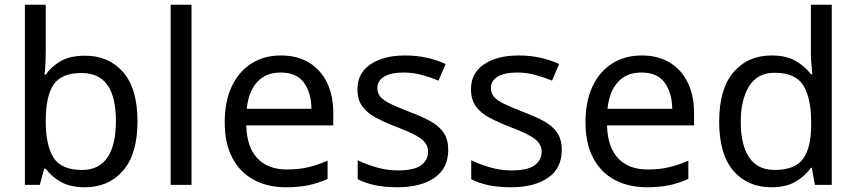

<svg xmlns="http://www.w3.org/2000/svg" viewBox="-20 -780 3614 810"><path d="M173 -575Q173 -541 171.5 -511.5Q170 -482 168 -465H173Q196 -499 236 -522Q276 -545 339 -545Q439 -545 499.5 -475.5Q560 -406 560 -268Q560 -130 499 -60Q438 10 339 10Q276 10 236 -13Q196 -36 173 -68H166L148 0H85V-760H173ZM324 -472Q239 -472 206 -423Q173 -374 173 -271V-267Q173 -168 205.5 -115.5Q238 -63 326 -63Q398 -63 433.5 -116Q469 -169 469 -269Q469 -370 433.5 -421Q398 -472 324 -472Z M788 0H700V-760H788Z M1165 -546Q1234 -546 1283.5 -516Q1333 -486 1359.5 -431.5Q1386 -377 1386 -304V-251H1019Q1021 -160 1065.5 -112.5Q1110 -65 1190 -65Q1241 -65 1280.5 -74.5Q1320 -84 1362 -102V-25Q1321 -7 1281 1.5Q1241 10 1186 10Q1110 10 1051.5 -21Q993 -52 960.5 -113.5Q928 -175 928 -264Q928 -352 957.5 -415Q987 -478 1040.5 -512Q1094 -546 1165 -546ZM1164 -474Q1101 -474 1064.5 -433.5Q1028 -393 1021 -321H1294Q1293 -389 1262 -431.5Q1231 -474 1164 -474Z M1871 -148Q1871 -70 1813 -30Q1755 10 1657 10Q1601 10 1560.5 1Q1520 -8 1489 -24V-104Q1521 -88 1566.5 -74.5Q1612 -61 1659 -61Q1726 -61 1756 -82.5Q1786 -104 1786 -140Q1786 -160 1775 -176Q1764 -192 1735.5 -208Q1707 -224 1654 -244Q1602 -264 1565 -284Q1528 -304 1508 -332Q1488 -360 1488 -404Q1488 -472 1543.5 -509Q1599 -546 1689 -546Q1738 -546 1780.5 -536.5Q1823 -527 1860 -510L1830 -440Q1796 -454 1759 -464Q1722 -474 1683 -474Q1629 -474 1600.5 -456.5Q1572 -439 1572 -409Q1572 -387 1585 -371.5Q1598 -356 1628.5 -341.5Q1659 -327 1710 -307Q1761 -288 1797 -268Q1833 -248 1852 -219.5Q1871 -191 1871 -148Z M2350 -148Q2350 -70 2292 -30Q2234 10 2136 10Q2080 10 2039.5 1Q1999 -8 1968 -24V-104Q2000 -88 2045.5 -74.5Q2091 -61 2138 -61Q2205 -61 2235 -82.5Q2265 -104 2265 -140Q2265 -160 2254 -176Q2243 -192 2214.5 -208Q2186 -224 2133 -244Q2081 -264 2044 -284Q2007 -304 1987 -332Q1967 -360 1967 -404Q1967 -472 2022.5 -509Q2078 -546 2168 -546Q2217 -546 2259.5 -536.5Q2302 -527 2339 -510L2309 -440Q2275 -454 2238 -464Q2201 -474 2162 -474Q2108 -474 2079.5 -456.5Q2051 -439 2051 -409Q2051 -387 2064 -371.5Q2077 -356 2107.5 -341.5Q2138 -327 2189 -307Q2240 -288 2276 -268Q2312 -248 2331 -219.5Q2350 -191 2350 -148Z M2687 -546Q2756 -546 2805.5 -516Q2855 -486 2881.5 -431.5Q2908 -377 2908 -304V-251H2541Q2543 -160 2587.5 -112.5Q2632 -65 2712 -65Q2763 -65 2802.5 -74.5Q2842 -84 2884 -102V-25Q2843 -7 2803 1.5Q2763 10 2708 10Q2632 10 2573.5 -21Q2515 -52 2482.5 -113.5Q2450 -175 2450 -264Q2450 -352 2479.5 -415Q2509 -478 2562.5 -512Q2616 -546 2687 -546ZM2686 -474Q2623 -474 2586.5 -433.5Q2550 -393 2543 -321H2816Q2815 -389 2784 -431.5Q2753 -474 2686 -474Z M3234 10Q3134 10 3074 -59.5Q3014 -129 3014 -267Q3014 -405 3074.5 -475.5Q3135 -546 3235 -546Q3297 -546 3336.5 -523Q3376 -500 3401 -467H3407Q3406 -480 3403.5 -505.5Q3401 -531 3401 -546V-760H3489V0H3418L3405 -72H3401Q3377 -38 3337 -14Q3297 10 3234 10ZM3248 -63Q3333 -63 3367.5 -109.5Q3402 -156 3402 -250V-266Q3402 -366 3369 -419.5Q3336 -473 3247 -473Q3176 -473 3140.5 -416.5Q3105 -360 3105 -265Q3105 -169 3140.5 -116Q3176 -63 3248 -63Z"/></svg>

Font: Noto Sans New Tai Lue
Style: Regular
Weight: 400
Designer: Monotype Design Team
Foundry: Monotype Imaging Inc.
Version: Version 2.003